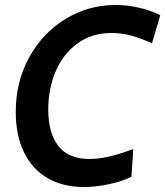

<svg xmlns="http://www.w3.org/2000/svg" viewBox="-20 -734 661 768"><path d="M43 -286Q43 -407 97 -505Q151 -603 242.5 -658.5Q334 -714 442 -714Q491 -714 539 -702.5Q587 -691 621 -673L588 -561Q545 -580 507 -591Q469 -602 426 -602Q347 -602 289.5 -560Q232 -518 202.5 -448Q173 -378 173 -296Q173 -203 213 -150.5Q253 -98 339 -98Q408 -98 513 -138L506 -27Q467 -8 415 3Q363 14 315 14Q232 14 170.5 -21.5Q109 -57 76 -125Q43 -193 43 -286Z"/></svg>

Font: Cabin SemiBold
Style: Italic
Weight: 600
Italic angle: -7°
Designer: Pablo Impallari
Foundry: Pablo Impallari. http://www.impallari.com Igino Marini. http://www.ikern.com
Version: Version 2.200